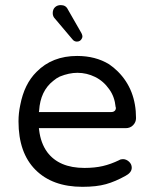

<svg xmlns="http://www.w3.org/2000/svg" viewBox="-20 -720 593 745"><path d="M278.3 -558.6Q291 -558.6 296.9 -569.3Q299.8 -574.2 299.8 -578.1Q299.8 -585.9 293 -596.7L243.2 -683.6Q235.4 -700.2 215.8 -700.2Q202.1 -700.2 193.4 -691.9Q184.6 -683.6 184.6 -668.9Q184.6 -656.2 193.4 -647.5Q261.7 -566.4 263.2 -564.9Q264.6 -563.5 266.1 -562.5Q267.6 -561.5 269.5 -560.5Q273.4 -558.6 278.3 -558.6ZM467.8 -38.1Q491.2 -50.8 491.2 -69.3Q491.2 -83 480.5 -92.8Q469.7 -102.5 457 -102.5Q448.2 -102.5 442.4 -98.6Q410.2 -83 378.9 -75.7Q347.7 -68.4 307.6 -68.4Q209 -68.4 163.1 -129.9Q137.7 -165 131.8 -215.8L130.9 -222.7H467.8Q485.4 -222.7 496.6 -234.4Q507.8 -246.1 507.8 -261.7Q507.8 -372.1 437.5 -442.4Q421.9 -458 403.3 -470.7Q350.6 -502.9 279.3 -502.9Q182.6 -502.9 122.1 -441.4Q74.2 -394.5 58.6 -312.5Q51.8 -281.2 51.8 -249Q51.8 -127 117.7 -61Q183.6 4.9 299.8 4.9Q354.5 4.9 391.1 -5.4Q427.7 -15.6 467.8 -38.1ZM429.7 -301.8Q429.7 -293.9 424.8 -289.6Q419.9 -285.2 411.1 -285.2H130.9L131.8 -291Q136.7 -367.2 186.5 -406.2Q199.2 -417 211.9 -422.9Q248 -437.5 280.3 -437.5Q316.4 -437.5 349.1 -421.4Q381.8 -405.3 404.3 -373Q424.8 -344.7 428.7 -304.7Q429.7 -302.7 429.7 -301.8Z"/></svg>

Font: FakePearl
Style: Light
Weight: 350
Version: Version 1.2